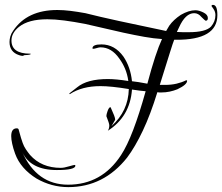

<svg xmlns="http://www.w3.org/2000/svg" viewBox="-20 -714 911 787"><path d="M260 53Q191 53 130 18Q64 -23 42 -84Q34 -106 30 -124.5Q26 -143 26 -156Q26 -188 49 -188Q56 -188 57 -181Q62 -162 66 -149Q70 -136 73 -128Q78 -114 86 -102Q94 -90 103 -79Q150 -26 229 -26Q243 -26 262 -32Q283 -38 286 -38Q289 -37 289 -35Q289 -17 213 -17Q105 -17 71 -91Q131 43 259 43Q397 43 476 -78Q501 -116 526 -181.5Q551 -247 577 -340Q567 -341 552.5 -342.5Q538 -344 521 -347Q513 -236 422 -178Q428 -187 428 -200Q428 -208 416 -238Q416 -245 421 -259Q426 -273 432 -275L434 -273Q452 -234 452 -225Q452 -221 451 -221L437 -197Q506 -259 508 -349Q435 -361 392 -361Q316 -361 266 -328L264 -331L296 -356Q337 -390 422 -390Q439 -390 460 -388Q481 -386 506 -382Q502 -410 492.5 -432.5Q483 -455 469 -474Q437 -520 392 -520Q386 -520 376.5 -517Q367 -514 362 -514Q359 -514 359 -516Q359 -532 396 -532Q450 -532 486 -482Q515 -439 521 -381Q532 -380 547.5 -377.5Q563 -375 584 -371Q601 -435 616 -480.5Q631 -526 644 -554Q611 -556 571.5 -563Q532 -570 486 -580L329 -616Q282 -625 243.5 -630Q205 -635 174 -635Q97 -635 58 -604Q27 -579 27 -548Q27 -494 103 -494Q106 -494 106 -493Q106 -489 81 -488Q79 -488 77 -486.5Q75 -485 72 -485Q67 -485 58 -488Q19 -501 19 -542Q19 -553 22.5 -565Q26 -577 34 -588Q91 -673 215 -673Q240 -673 268.5 -669.5Q297 -666 330 -660Q385 -646 467.5 -628Q550 -610 661 -587L674 -609Q691 -633 721 -653Q754 -672 781 -672Q795 -672 813.5 -663Q832 -654 832 -640Q832 -629 823 -629Q821 -629 806 -644Q793 -660 776 -660Q740 -660 714 -602L705 -583Q718 -582 730.5 -582Q743 -582 753 -582Q823 -582 845 -605Q863 -626 863 -652Q863 -666 855 -677.5Q847 -689 847 -689Q847 -694 853 -694Q871 -694 871 -652Q871 -550 702 -551H694Q690 -542 675.5 -495.5Q661 -449 635 -366H656Q682 -366 703.5 -371Q725 -376 743 -385Q747 -385 747 -383Q747 -367 707 -348Q692 -342 675.5 -338.5Q659 -335 641 -335Q637 -335 633 -335Q629 -335 625 -336Q597 -245 565.5 -178.5Q534 -112 501 -68Q405 53 260 53Z"/></svg>

Font: Lavishly Yours
Style: Regular
Weight: 400
Designer: Robert E. Leuschke
Foundry: Robert E. Leuschke
Version: Version 1.010; ttfautohint (v1.8.3)